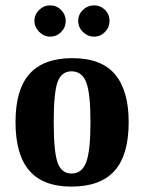

<svg xmlns="http://www.w3.org/2000/svg" viewBox="-20 -689 540 719"><path d="M461.9 -231.9Q461.9 -108.4 408.9 -49.3Q356 9.8 247.1 9.8Q141.6 9.8 89.8 -50Q38.1 -109.9 38.1 -231.9Q38.1 -353.5 90.6 -412.4Q143.1 -471.2 251 -471.2Q359.9 -471.2 410.9 -410.4Q461.9 -349.6 461.9 -231.9ZM318.8 -231.9Q318.8 -339.4 303 -380.6Q287.1 -421.9 248 -421.9Q210.4 -421.9 195.8 -382.3Q181.2 -342.8 181.2 -231.9Q181.2 -119.1 196 -79.1Q210.9 -39.1 248 -39.1Q286.6 -39.1 302.7 -81.3Q318.8 -123.5 318.8 -231.9ZM332 -551.8Q308.6 -551.8 290.8 -569.1Q272.9 -586.4 272.9 -610.8Q272.9 -635.3 290.8 -652.1Q308.6 -668.9 332 -668.9Q356 -668.9 373 -652.3Q390.1 -635.7 390.1 -610.8Q390.1 -586.4 373 -569.1Q356 -551.8 332 -551.8ZM168 -551.8Q144.5 -551.8 126.7 -569.8Q108.9 -587.9 108.9 -610.8Q108.9 -634.3 126.5 -651.6Q144 -668.9 168 -668.9Q191.9 -668.9 209 -651.6Q226.1 -634.3 226.1 -610.8Q226.1 -586.4 209 -569.1Q191.9 -551.8 168 -551.8Z"/></svg>

Font: Liberation Serif
Style: Bold
Weight: 700
Designer: Steve Matteson
Foundry: Ascender Corporation
Version: Version 2.1.5